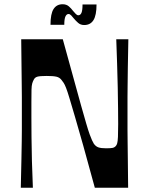

<svg xmlns="http://www.w3.org/2000/svg" viewBox="-20 -885 700 905"><path d="M78 0Q80 -82 81 -134.5Q82 -187 82.5 -219.5Q83 -252 83 -272.5Q83 -293 83 -310Q83 -327 83 -350Q83 -373 83 -390Q83 -407 83 -427.5Q83 -448 82.5 -480.5Q82 -513 81.5 -565.5Q81 -618 80 -700H276Q306 -592 327 -515Q348 -438 362.5 -386.5Q377 -335 386.5 -302.5Q396 -270 402.5 -252Q409 -234 413.5 -224.5Q418 -215 422 -208Q431 -195 443.5 -190.5Q456 -186 480 -186Q502 -186 511 -188Q520 -190 526 -197Q530 -201 532.5 -210Q535 -219 536 -240Q537 -261 537 -300Q537 -330 536.5 -374Q536 -418 535 -472Q534 -526 532 -584Q530 -642 528 -700H585Q583 -618 582.5 -565.5Q582 -513 581.5 -480.5Q581 -448 581 -427.5Q581 -407 581 -390Q581 -373 581 -350Q581 -327 581 -310Q581 -293 581 -272.5Q581 -252 581.5 -219.5Q582 -187 582.5 -134.5Q583 -82 584 0H427Q395 -118 372 -200Q349 -282 333 -336Q317 -390 307.5 -422Q298 -454 291.5 -470.5Q285 -487 280 -494.5Q275 -502 270 -508Q261 -520 246 -523.5Q231 -527 200 -527Q168 -527 156 -523.5Q144 -520 139 -509Q135 -502 132 -492Q129 -482 128.5 -462Q128 -442 128 -404Q128 -377 128 -334.5Q128 -292 128.5 -239Q129 -186 130.5 -125Q132 -64 135 0ZM377 -767Q360 -767 348.5 -777Q337 -787 328 -798Q322 -806 315.5 -812.5Q309 -819 303 -819Q294 -819 288.5 -807.5Q283 -796 283 -768H218Q218 -820 232.5 -842.5Q247 -865 275 -865Q293 -865 304.5 -855Q316 -845 324 -834Q330 -827 336.5 -820Q343 -813 349 -813Q359 -813 364 -824.5Q369 -836 369 -864H435Q435 -813 420.5 -790Q406 -767 377 -767Z"/></svg>

Font: Ojuju SemiBold
Style: Regular
Weight: 600
Designer: Chisaokwu Joboson, Mirko Velimirovic
Foundry: Udi Foundry
Version: Version 1.000